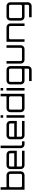

<svg xmlns="http://www.w3.org/2000/svg" viewBox="2550 -3360 1039 6178"><g transform="rotate(-90 3069.0 -270.5)"><path d="M524 -580Q574 -580 609.5 -544.5Q645 -509 645 -459V-121Q645 -71 609.5 -35.5Q574 0 524 0H54V-770H136V-580ZM563 -121V-459Q563 -475 551.5 -486.5Q540 -498 524 -498H176Q160 -498 148 -486.5Q136 -475 136 -459V-121Q136 -105 148 -93.5Q160 -82 176 -82H524Q540 -82 551.5 -93.5Q563 -105 563 -121Z M1187 -580Q1238 -580 1273.5 -544.5Q1309 -509 1309 -459V-249H800V-121Q800 -105 811.5 -93.5Q823 -82 839 -82H1309V0H839Q789 0 753.5 -35.5Q718 -71 718 -121V-459Q718 -509 753.5 -544.5Q789 -580 839 -580ZM800 -331H1226V-459Q1226 -475 1214.5 -486.5Q1203 -498 1187 -498H839Q823 -498 811.5 -486.5Q800 -475 800 -459Z M1391 -770H1473V-121Q1473 -105 1484.5 -93.5Q1496 -82 1512 -82H1610V0H1512Q1462 0 1426.5 -35.5Q1391 -71 1391 -121Z M2146 -580Q2197 -580 2232.5 -544.5Q2268 -509 2268 -459V-249H1759V-121Q1759 -105 1770.5 -93.5Q1782 -82 1798 -82H2268V0H1798Q1748 0 1712.5 -35.5Q1677 -71 1677 -121V-459Q1677 -509 1712.5 -544.5Q1748 -580 1798 -580ZM1759 -331H2185V-459Q2185 -475 2173.5 -486.5Q2162 -498 2146 -498H1798Q1782 -498 1770.5 -486.5Q1759 -475 1759 -459Z M2370 0V-580H2452V0ZM2370 -770H2452V-688H2370Z M3058 -770H3140V0H2671Q2620 0 2584.5 -35.5Q2549 -71 2549 -121V-459Q2549 -509 2584.5 -544.5Q2620 -580 2671 -580H3058ZM2671 -82H3019Q3035 -82 3046.5 -93.5Q3058 -105 3058 -121V-459Q3058 -475 3046.5 -486.5Q3035 -498 3019 -498H2671Q2655 -498 2643.5 -486.5Q2632 -475 2632 -459V-121Q2632 -105 2643.5 -93.5Q2655 -82 2671 -82Z M3245 0V-580H3327V0ZM3245 -770H3327V-688H3245Z M4032 107Q4032 158 3997 193.5Q3962 229 3911 229H3549V146H3911Q3927 146 3938.5 134.5Q3950 123 3950 107V0H3563Q3513 0 3477.5 -35.5Q3442 -71 3442 -121V-459Q3442 -509 3477.5 -544.5Q3513 -580 3563 -580H3911Q3962 -580 3997 -544.5Q4032 -509 4032 -459ZM3563 -82H3911Q3927 -82 3938.5 -93.5Q3950 -105 3950 -121V-459Q3950 -475 3938.5 -486.5Q3927 -498 3911 -498H3563Q3547 -498 3535.5 -486.5Q3524 -475 3524 -459V-121Q3524 -105 3535.5 -93.5Q3547 -82 3563 -82Z M4621 -580H4703V-121Q4703 -71 4667.5 -35.5Q4632 0 4581 0H4233Q4183 0 4147.5 -35.5Q4112 -71 4112 -121V-580H4194V-121Q4194 -105 4205.5 -93.5Q4217 -82 4233 -82H4581Q4597 -82 4609 -93.5Q4621 -105 4621 -121Z M5283 -580Q5333 -580 5368.5 -544.5Q5404 -509 5404 -459V0H5322V-459Q5322 -475 5310.5 -486.5Q5299 -498 5283 -498H4935Q4919 -498 4907 -486.5Q4895 -475 4895 -459V0H4813V-580Z M6086 107Q6086 158 6051 193.5Q6016 229 5965 229H5603V146H5965Q5981 146 5992.5 134.5Q6004 123 6004 107V0H5617Q5567 0 5531.5 -35.5Q5496 -71 5496 -121V-459Q5496 -509 5531.5 -544.5Q5567 -580 5617 -580H5965Q6016 -580 6051 -544.5Q6086 -509 6086 -459ZM5617 -82H5965Q5981 -82 5992.5 -93.5Q6004 -105 6004 -121V-459Q6004 -475 5992.5 -486.5Q5981 -498 5965 -498H5617Q5601 -498 5589.5 -486.5Q5578 -475 5578 -459V-121Q5578 -105 5589.5 -93.5Q5601 -82 5617 -82Z"/></g></svg>

Font: Orbitron
Style: Regular
Weight: 400
Designer: Matt McInerney
Foundry: Matt McInerney
Version: 1.000